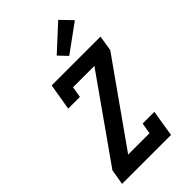

<svg xmlns="http://www.w3.org/2000/svg" viewBox="-291 -1087 1182 1182"><g transform="rotate(-45 300.0 -496.0)"><path d="M31 0 48 -101 424 -634H238L226 -562H124L153 -735H578L562 -634L185 -101H371L383 -173H485L457 0ZM358 -787 305 -843 467 -992 538 -918Z"/></g></svg>

Font: Iosevka Etoile Oblique
Style: Bold
Weight: 700
Italic angle: -9°
Designer: Belleve Invis
Foundry: Belleve Invis
Version: Version 15.5.2; ttfautohint (v1.8.4)